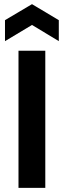

<svg xmlns="http://www.w3.org/2000/svg" viewBox="-20 -904 307 924"><path d="M69 0V-660H198V0ZM4 -706V-807L134 -884L263 -807V-706L134 -784Z"/></svg>

Font: Bricolage Grotesque 36pt SemiBold
Style: Regular
Weight: 600
Designer: Mathieu Triay
Foundry: Atelier Triay
Version: Version 1.001;gftools[0.9.33.dev8+g029e19f]